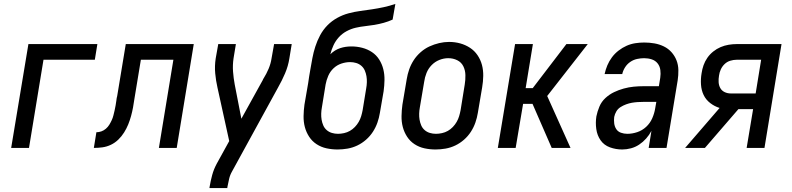

<svg xmlns="http://www.w3.org/2000/svg" viewBox="-20 -755 4040 980"><path d="M37 0 125 -530H477L464 -450H202L128 0Z M459 0 472 -80Q485 -80 497.5 -84.5Q510 -89 520.5 -98Q531 -107 538 -118.5Q545 -130 550.5 -142Q556 -154 559 -166.5Q562 -179 565 -191.5Q568 -204 570 -216.5Q572 -229 574 -242Q574 -244 574.5 -246Q575 -248 575 -250L576 -256Q577 -258 577 -260Q577 -262 578 -264L622 -530H969L882 0H791L865 -450H699L666 -250Q663 -228 659 -206.5Q655 -185 649 -163Q643 -141 634.5 -120Q626 -99 613.5 -79Q601 -59 584 -42.5Q567 -26 546 -16Q525 -6 503 -3Q481 0 459 0Z M1049 205 1050 198Q1055 168 1063 138.5Q1071 109 1086 81Q1086 81 1086 81Q1086 81 1086 81Q1086 81 1086 81Q1086 81 1086 81L1150 -35L1090 -308Q1082 -343 1078.5 -380.5Q1075 -418 1081 -457L1094 -530H1184L1172 -457Q1167 -423 1169.5 -389.5Q1172 -356 1178 -324L1212 -149L1321 -346Q1322 -348 1322.5 -349.5Q1323 -351 1324 -353L1325 -354Q1340 -378 1351 -404Q1362 -430 1366 -457L1379 -530H1469L1457 -457Q1451 -418 1435 -380.5Q1419 -343 1399 -308L1165 119Q1154 138 1149.5 158Q1145 178 1141 198L1140 205Z M1703 8Q1674 8 1646.5 2Q1619 -4 1596 -19Q1573 -34 1558 -57Q1543 -80 1536 -106.5Q1529 -133 1529.5 -162.5Q1530 -192 1534 -221L1553 -331Q1555 -348 1558 -365Q1561 -382 1564 -400Q1569 -429 1574.5 -458.5Q1580 -488 1589.5 -517.5Q1599 -547 1614 -575Q1629 -603 1651 -625.5Q1673 -648 1701 -663.5Q1729 -679 1759 -687Q1789 -695 1819 -699Q1849 -703 1879 -707.5Q1909 -712 1939 -718.5Q1969 -725 1998 -735L1984 -655Q1962 -645 1938.5 -638.5Q1915 -632 1891 -628Q1867 -624 1843.5 -621.5Q1820 -619 1796 -613.5Q1772 -608 1749.5 -596Q1727 -584 1710 -565.5Q1693 -547 1682.5 -524.5Q1672 -502 1666 -478Q1677 -489 1690 -497Q1703 -505 1717 -509.5Q1731 -514 1745 -516Q1759 -518 1774 -518Q1802 -518 1829 -511Q1856 -504 1878.5 -489Q1901 -474 1915.5 -451Q1930 -428 1936.5 -401.5Q1943 -375 1942.5 -346.5Q1942 -318 1938 -289L1919 -179Q1915 -154 1906.5 -129.5Q1898 -105 1883.5 -82.5Q1869 -60 1848.5 -42Q1828 -24 1804 -12.5Q1780 -1 1754 3.5Q1728 8 1703 8ZM1705 -72Q1720 -72 1736 -75.5Q1752 -79 1766 -87Q1780 -95 1791.5 -107Q1803 -119 1811 -133Q1819 -147 1823.5 -162Q1828 -177 1831 -193L1849 -303Q1852 -319 1852.5 -335Q1853 -351 1850.5 -366Q1848 -381 1842 -395Q1836 -409 1824.5 -419Q1813 -429 1798 -433.5Q1783 -438 1767 -438Q1745 -438 1722.5 -430.5Q1700 -423 1682.5 -406.5Q1665 -390 1655.5 -368Q1646 -346 1642 -324L1623 -207Q1620 -191 1619.5 -175Q1619 -159 1621.5 -144Q1624 -129 1630 -115Q1636 -101 1647.5 -91Q1659 -81 1674 -76.5Q1689 -72 1705 -72Q1705 -72 1705 -72Q1705 -72 1705 -72Z M2203 8Q2174 8 2146.5 2Q2119 -4 2096 -19Q2073 -34 2058 -57Q2043 -80 2036 -106.5Q2029 -133 2029.5 -162.5Q2030 -192 2034 -221L2056 -351Q2060 -376 2068.5 -400.5Q2077 -425 2091.5 -447.5Q2106 -470 2127 -488.5Q2148 -507 2172 -518Q2196 -529 2221.5 -535Q2247 -541 2272 -541Q2302 -541 2329 -533.5Q2356 -526 2379 -511Q2402 -496 2417.5 -473Q2433 -450 2440 -423.5Q2447 -397 2446.5 -367.5Q2446 -338 2441 -309L2419 -179Q2415 -154 2406.5 -129.5Q2398 -105 2383.5 -82.5Q2369 -60 2348.5 -42Q2328 -24 2304 -12.5Q2280 -1 2254 3.5Q2228 8 2203 8ZM2205 -72Q2220 -72 2236 -75.5Q2252 -79 2266 -87Q2280 -95 2291.5 -107Q2303 -119 2311 -133Q2319 -147 2323.5 -162Q2328 -177 2331 -193L2352 -323Q2356 -347 2355.5 -371.5Q2355 -396 2345 -416.5Q2335 -437 2314 -447.5Q2293 -458 2268 -458Q2245 -458 2222.5 -449Q2200 -440 2183 -422.5Q2166 -405 2157 -382.5Q2148 -360 2145 -337L2123 -207Q2120 -191 2119.5 -175Q2119 -159 2121.5 -144Q2124 -129 2130 -115Q2136 -101 2147.5 -91Q2159 -81 2174 -76.5Q2189 -72 2205 -72Q2205 -72 2205 -72Q2205 -72 2205 -72Z M2521 0 2609 -530H2700L2663 -305H2699L2871 -530H2980L2773 -265L2892 0H2796L2698 -225H2650L2612 0Z M3156 8Q3123 8 3093 -3Q3063 -14 3045.5 -39Q3028 -64 3023.5 -96.5Q3019 -129 3024 -161Q3029 -186 3039.5 -211Q3050 -236 3070 -254.5Q3090 -273 3114 -284.5Q3138 -296 3163.5 -303Q3189 -310 3214 -312.5Q3239 -315 3265 -315H3343L3350 -358Q3353 -378 3350.5 -397.5Q3348 -417 3336.5 -431.5Q3325 -446 3306.5 -452Q3288 -458 3268 -458Q3250 -458 3231.5 -454Q3213 -450 3197 -439Q3181 -428 3170.5 -411.5Q3160 -395 3156 -377H3066Q3071 -400 3080 -421.5Q3089 -443 3103.5 -462.5Q3118 -482 3137.5 -497Q3157 -512 3178.5 -521.5Q3200 -531 3223 -534.5Q3246 -538 3268 -538Q3295 -538 3320.5 -533.5Q3346 -529 3368.5 -518Q3391 -507 3407.5 -488.5Q3424 -470 3433 -447Q3442 -424 3442.5 -397.5Q3443 -371 3439 -345L3382 0H3291L3305 -87Q3294 -66 3278 -48Q3262 -30 3242.5 -17Q3223 -4 3200.5 2Q3178 8 3156 8ZM3182 -72Q3207 -72 3232.5 -80.5Q3258 -89 3278 -107.5Q3298 -126 3309 -151Q3320 -176 3324 -201L3330 -235H3265Q3250 -235 3235 -234Q3220 -233 3205.5 -230.5Q3191 -228 3176 -222.5Q3161 -217 3147.5 -208.5Q3134 -200 3126 -186.5Q3118 -173 3115 -158Q3113 -142 3115 -125.5Q3117 -109 3125.5 -96Q3134 -83 3149.5 -77.5Q3165 -72 3182 -72Z M3477 0 3653 -204Q3627 -212 3605 -229Q3583 -246 3571.5 -270Q3560 -294 3558 -323Q3556 -352 3561 -381Q3564 -402 3571 -422Q3578 -442 3590.5 -460Q3603 -478 3620.5 -492Q3638 -506 3658 -514.5Q3678 -523 3699 -526.5Q3720 -530 3740 -530H3969L3882 0H3791L3824 -198H3749L3578 0ZM3710 -278H3837L3865 -450H3740Q3724 -450 3707.5 -445Q3691 -440 3678.5 -428Q3666 -416 3659 -400.5Q3652 -385 3650 -369Q3647 -352 3648 -335.5Q3649 -319 3656.5 -305.5Q3664 -292 3678.5 -285Q3693 -278 3710 -278Z"/></svg>

Font: Iosevka Curly Medium Oblique
Style: Regular
Weight: 500
Italic angle: -9°
Monospace: yes
Designer: Belleve Invis
Foundry: Belleve Invis
Version: Version 11.1.0; ttfautohint (v1.8.3)